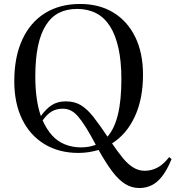

<svg xmlns="http://www.w3.org/2000/svg" viewBox="-20 -757 885 968"><path d="M683 191Q644 191 611 170.5Q578 150 546 107.5Q514 65 477 -1Q453 6 428 10Q403 14 375 14Q277 14 204 -30.5Q131 -75 91.5 -156Q52 -237 52 -348Q52 -469 92 -556.5Q132 -644 206.5 -690.5Q281 -737 384 -737Q481 -737 552 -693.5Q623 -650 662 -570Q701 -490 701 -380Q701 -259 660 -170Q619 -81 545 -34Q574 9 599.5 40Q625 71 652 87.5Q679 104 710 104Q742 104 772 89Q802 74 833 35L845 45Q822 101 796.5 133Q771 165 742.5 178Q714 191 683 191ZM388 -14Q410 -14 429 -17.5Q448 -21 463 -27Q435 -80 413 -115Q391 -150 373 -170.5Q355 -191 336.5 -200Q318 -209 297 -209Q265 -209 241.5 -195.5Q218 -182 195 -150Q215 -105 242.5 -74.5Q270 -44 307.5 -29Q345 -14 388 -14ZM522 -68Q557 -108 574.5 -179.5Q592 -251 592 -358Q592 -448 577 -515Q562 -582 534 -625.5Q506 -669 464.5 -690.5Q423 -712 369 -712Q317 -712 278 -692.5Q239 -673 212 -631Q185 -589 171.5 -524.5Q158 -460 158 -371Q158 -312 165 -262Q172 -212 186 -172Q212 -208 241 -227Q270 -246 312 -246Q356 -246 388 -226.5Q420 -207 451 -167.5Q482 -128 522 -68Z"/></svg>

Font: Literata 60pt
Style: Regular
Weight: 400
Designer: Latin by Veronika Burian and Jose Scaglione. Greek by Irene Vlachou. Cyrillic by Vera Evstafieva.
Foundry: TypeTogether
Version: Version 3.002